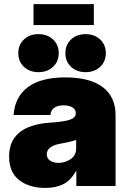

<svg xmlns="http://www.w3.org/2000/svg" viewBox="-20 -903 623 932"><path d="M200.2 9.3Q122.6 9.3 73.5 -28.3Q24.4 -65.9 24.4 -142.6Q24.4 -200.2 50.8 -235.1Q77.1 -270 122.1 -287.1Q167 -304.2 222.7 -307.6Q291 -312 319.3 -321.8Q347.7 -331.5 347.7 -352.5V-354.5Q347.7 -371.6 331.8 -381.6Q315.9 -391.6 289.1 -391.6Q230 -391.6 224.6 -344.7H45.9Q52.2 -432.6 115.2 -480Q178.2 -527.3 296.9 -527.3Q416.5 -527.3 478.8 -480Q541 -432.6 541 -344.7V0H350.6V-72.3H348.6Q323.2 -26.4 286.4 -8.5Q249.5 9.3 200.2 9.3ZM263.7 -112.3Q295.4 -112.3 322.5 -130.4Q349.6 -148.4 349.6 -182.6V-223.6Q321.8 -213.9 271.5 -205.1Q241.7 -200.2 224.4 -187.3Q207 -174.3 207 -154.3Q207 -134.8 222.9 -123.5Q238.8 -112.3 263.7 -112.3ZM435.5 -882.8V-781.2H142.6V-882.8ZM395.5 -552.7Q352.5 -552.7 325 -578.6Q297.4 -604.5 297.4 -645Q297.4 -685.5 325 -711.4Q352.5 -737.3 395.5 -737.3Q438.5 -737.3 466.1 -711.4Q493.7 -685.5 493.7 -645Q493.7 -604.5 466.1 -578.6Q438.5 -552.7 395.5 -552.7ZM166.5 -552.7Q123.5 -552.7 96.2 -578.6Q68.8 -604.5 68.8 -645Q68.8 -685.5 96.2 -711.4Q123.5 -737.3 166.5 -737.3Q210 -737.3 237.5 -711.4Q265.1 -685.5 265.1 -645Q265.1 -604.5 237.5 -578.6Q210 -552.7 166.5 -552.7Z"/></svg>

Font: Inter Display Black
Style: Regular
Weight: 900
Designer: Rasmus Andersson
Foundry: rsms
Version: Version 4.000;git-a52131595